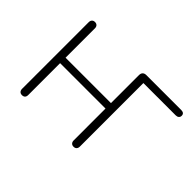

<svg xmlns="http://www.w3.org/2000/svg" viewBox="-97 -703 921 921"><g transform="rotate(45 363.5 -242.0)"><path d="M88 -16V-468Q88 -478 93.5 -484Q99 -490 109 -490Q119 -490 124.5 -484Q130 -478 130 -468V-269H438V-459Q438 -471 444.5 -477.5Q451 -484 463 -484H699Q710 -484 715.5 -479.5Q721 -475 721 -466Q721 -457 715 -452Q709 -447 699 -447H480V-16Q480 -6 474.5 0Q469 6 459 6Q449 6 443.5 0Q438 -6 438 -16V-232H130V-16Q130 -5 124.5 0.5Q119 6 109 6Q99 6 93.5 0Q88 -6 88 -16Z"/></g></svg>

Font: SN Pro Thin
Style: Regular
Weight: 200
Designer: Tobias Whetton
Foundry: Supernotes
Version: Version 1.003;Glyphs 3.3 (3324)